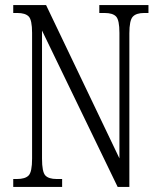

<svg xmlns="http://www.w3.org/2000/svg" viewBox="-20 -734 626 754"><path d="M32 0V-31H46Q79 -31 92.5 -45Q106 -59 106 -111V-605Q106 -656 92.5 -669.5Q79 -683 48 -683H32V-714H161L449 -112V-605Q449 -655 436 -669Q423 -683 391 -683H370V-714H563V-683H546Q515 -683 501.5 -668.5Q488 -654 488 -603V0H442L145 -614V-111Q145 -59 158 -45Q171 -31 203 -31H224V0Z"/></svg>

Font: Noto Serif Ethiopic ExtraCondensed Light
Style: Regular
Weight: 300
Width: 2
Designer: Monotype Design Team
Foundry: Monotype Imaging Inc.
Version: Version 2.102; ttfautohint (v1.8.4.7-5d5b)